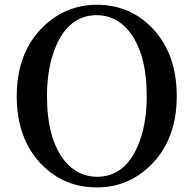

<svg xmlns="http://www.w3.org/2000/svg" viewBox="-20 -775 818 812"><path d="M178.7 -368.2Q178.7 -186.5 254.9 -92.8Q309.6 -28.3 389.6 -27.3Q508.8 -27.3 564.5 -162.1Q600.6 -249 600.6 -368.2Q600.6 -550.8 524.4 -644.5Q470.7 -710 389.6 -710.9Q270.5 -710.9 214.8 -575.2Q178.7 -488.3 178.7 -368.2ZM389.6 -754.9Q527.3 -754.9 622.1 -658.2Q727.5 -549.8 727.5 -368.2Q727.5 -180.7 612.3 -71.3Q518.6 17.6 389.6 17.6Q252 17.6 157.2 -78.1Q50.8 -186.5 50.8 -368.2Q50.8 -555.7 166 -665Q260.7 -754.9 389.6 -754.9Z"/></svg>

Font: GenYoMin JP SemiBold
Style: Regular
Weight: 600
Version: Version 1.001;PS 1;hotconv 16.6.51;makeotf.lib2.5.65220 DEVE